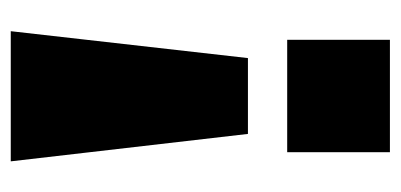

<svg xmlns="http://www.w3.org/2000/svg" viewBox="-214 -531 745 357"><g transform="rotate(-90 158.5 -352.5)"><path d="M88 -264 37 -705H279L229 -264ZM54 0V-191H263V0Z"/></g></svg>

Font: Nunito Sans 7pt SemiExpanded Black
Style: Regular
Weight: 900
Width: 6
Designer: Vernon Adams
Foundry: Vernon Adams
Version: Version 3.101;gftools[0.9.27]